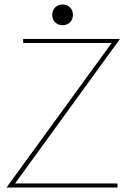

<svg xmlns="http://www.w3.org/2000/svg" viewBox="-20 -833 556 853"><path d="M9 0 476 -642H83V-660H513L47 -18H502V0ZM258 -721Q238 -721 225 -734Q212 -747 212 -767Q212 -787 225 -800Q238 -813 258 -813Q278 -813 291 -800Q304 -787 304 -767Q304 -747 291 -734Q278 -721 258 -721Z"/></svg>

Font: Lil Grotesk Thin
Style: Regular
Weight: 100
Designer: Bastien Sozeau
Foundry: NBR — Bastien Sozeau
Version: Version 3.003; ttfautohint (v1.8.4.7-5d5b);gftools[0.9.33]